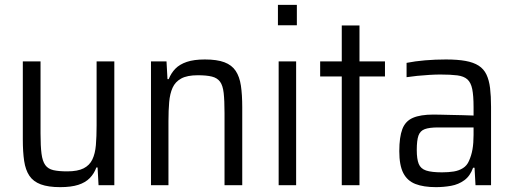

<svg xmlns="http://www.w3.org/2000/svg" viewBox="-20 -763 2118 791"><path d="M228 8Q179 8 148 -3.5Q117 -15 101 -39Q85 -63 79.5 -100Q74 -137 74 -189V-510H147V-213Q147 -161 151 -130Q155 -99 166.5 -83Q178 -67 200 -62Q222 -57 257 -57Q300 -57 324.5 -69.5Q349 -82 360.5 -106Q372 -130 375 -165Q378 -200 378 -246V-510H451V0H386L382 -73H377Q368 -48 350 -29.5Q332 -11 302.5 -1.5Q273 8 228 8Z M602 0V-510H666L670 -437H675Q685 -462 702.5 -480Q720 -498 749.5 -508Q779 -518 824 -518Q874 -518 904.5 -506.5Q935 -495 951 -471Q967 -447 972.5 -410Q978 -373 978 -321V0H905V-297Q905 -349 901.5 -380Q898 -411 886.5 -426.5Q875 -442 853 -447.5Q831 -453 795 -453Q751 -453 726.5 -439.5Q702 -426 691 -401.5Q680 -377 677 -342.5Q674 -308 674 -264V0Z M1125 -659V-743H1203V-659ZM1128 0V-510H1200V0Z M1388 0V-448H1299V-510H1388V-658H1461V-510H1566V-448H1461V0Z M1776 8Q1725 8 1691.5 -5Q1658 -18 1641.5 -50Q1625 -82 1625 -140Q1625 -198 1637.5 -231Q1650 -264 1681 -277.5Q1712 -291 1766 -291Q1778 -291 1797 -290.5Q1816 -290 1839 -289.5Q1862 -289 1885.5 -288.5Q1909 -288 1931 -287V-322Q1931 -369 1925.5 -396Q1920 -423 1905.5 -436Q1891 -449 1864 -452.5Q1837 -456 1794 -456Q1775 -456 1749.5 -454.5Q1724 -453 1699 -450.5Q1674 -448 1655 -445V-504Q1690 -511 1731.5 -514.5Q1773 -518 1817 -518Q1865 -518 1898 -512Q1931 -506 1952 -492.5Q1973 -479 1984 -456Q1995 -433 1999 -400Q2003 -367 2003 -323V0H1939L1935 -72H1929Q1917 -38 1893 -20.5Q1869 -3 1838.5 2.5Q1808 8 1776 8ZM1801 -53Q1828 -53 1849.5 -56.5Q1871 -60 1887.5 -70.5Q1904 -81 1912 -100Q1922 -122 1926.5 -147.5Q1931 -173 1931 -207V-238H1785Q1749 -238 1730 -231Q1711 -224 1704 -204.5Q1697 -185 1697 -145Q1697 -108 1705 -88Q1713 -68 1735.5 -60.5Q1758 -53 1801 -53Z"/></svg>

Font: Saira SemiCondensed
Style: Regular
Weight: 400
Width: 4
Designer: Hector Gatti with collaboration of the Omnibus-Type team
Foundry: Omnibus-Type
Version: Version 1.101